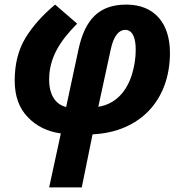

<svg xmlns="http://www.w3.org/2000/svg" viewBox="-20 -576 804 836"><path d="M336 240 383 9C591 -1 720 -141 720 -346C720 -474 653 -556 530 -556C410 -556 350 -490 322 -362L268 -110C224 -121 194 -159 194 -230C194 -323 240 -397 316 -473L220 -556C165 -510 122 -462 91 -411C60 -360 44 -298 44 -225C44 -158 63 -105 101 -66C138 -27 186 -3 245 5L194 240ZM462 -360C475 -423 500 -446 525 -446C558 -446 571 -410 571 -359C571 -322 565 -286 554 -250C531 -178 484 -123 408 -111Z"/></svg>

Font: BC Sans
Style: Bold Italic
Weight: 700
Italic angle: -12°
Designer: Monotype Design Team
Province of B.C.
Foundry: Monotype Imaging Inc.
Version: Version 2.000;GOOG;noto-source:20170915:90ef993387c0